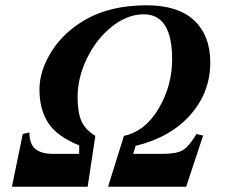

<svg xmlns="http://www.w3.org/2000/svg" viewBox="-20 -705 848 725"><path d="M279 -124V-156Q195 -190 162 -241Q129 -292 129 -367Q129 -439 175.5 -512Q222 -585 303 -631Q397 -685 534 -685Q652 -685 713 -628Q774 -571 774 -469Q774 -357 699.5 -272Q625 -187 492 -154L483 -124H594Q646 -124 669.5 -137.5Q693 -151 722 -199L747 -193L683 0H388L448 -192Q528 -209 579 -295Q630 -381 630 -481Q630 -651 523 -651Q461 -651 402.5 -604.5Q344 -558 308.5 -485Q273 -412 273 -338Q273 -282 287 -249Q301 -216 340 -192L311 0H25L66 -199L91 -205Q91 -161 113.5 -142.5Q136 -124 180 -124Z"/></svg>

Font: STIX
Style: Bold Italic
Weight: 700
Italic angle: -16.33°
Designer: MicroPress Inc., with final additions and corrections provided by Coen Hoffman, Elsevier (retired)
Version: Version 1.1.1